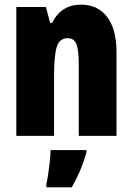

<svg xmlns="http://www.w3.org/2000/svg" viewBox="-20 -583 569 824"><path d="M328 -563Q400 -563 440 -510Q480 -457 480 -360V0H318V-308Q318 -363 309 -391Q300 -419 270 -419Q236 -419 224 -383Q212 -347 212 -253V0H50V-553H177L195 -485H204Q242 -563 328 -563ZM351 72Q328 152 288 221H179V207Q183 190 187 163Q191 136 194 108.5Q197 81 197 61H351Z"/></svg>

Font: Noto Sans Malayalam ExtraCondensed Black
Style: Regular
Weight: 900
Width: 2
Designer: Jelle Bosma - Monotype Design Team
Foundry: Monotype Imaging Inc.
Version: Version 2.104; ttfautohint (v1.8.4.7-5d5b)